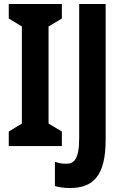

<svg xmlns="http://www.w3.org/2000/svg" viewBox="-20 -734 622 965"><path d="M291 0V-73L224 -113V-601L291 -641V-714H24V-641L90 -601V-113L24 -73V0ZM331 211C446 211 511 153 511 -32V-714H378V-42C378 70 351 89 311 89C290 89 272 85 256 79V201C279 208 304 211 331 211Z"/></svg>

Font: Noto Sans Malayalam ExtraCondensed
Style: Bold
Weight: 700
Width: 2
Designer: Jelle Bosma - Monotype Design Team
Foundry: Monotype Imaging Inc.
Version: Version 2.104